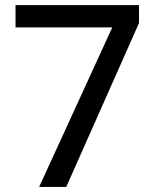

<svg xmlns="http://www.w3.org/2000/svg" viewBox="-20 -734 612 754"><path d="M133.8 0 420.9 -626.5H41V-713.9H525.9V-643.6L240.2 0Z"/></svg>

Font: Open Sans Medium
Style: Regular
Weight: 500
Designer: Monotype Design Team
Foundry: Monotype Imaging Inc.
Version: Version 3.000